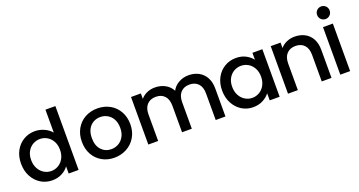

<svg xmlns="http://www.w3.org/2000/svg" viewBox="-44 -1426 3910 2091"><g transform="rotate(-20 1911.5 -380.5)"><path d="M298 -560Q352 -560 404.5 -536.5Q457 -513 488 -474V-740H603V0H488V-83Q460 -43 410.5 -17Q361 9 297 9Q225 9 165.5 -27.5Q106 -64 71.5 -129.5Q37 -195 37 -278Q37 -361 71.5 -425Q106 -489 165.5 -524.5Q225 -560 298 -560ZM321 -461Q277 -461 239 -439.5Q201 -418 177.5 -376.5Q154 -335 154 -278Q154 -221 177.5 -178Q201 -135 239.5 -112.5Q278 -90 321 -90Q365 -90 403 -112Q441 -134 464.5 -176.5Q488 -219 488 -276Q488 -333 464.5 -375Q441 -417 403 -439Q365 -461 321 -461Z M741 -276Q741 -360 778 -425Q815 -490 879 -525Q943 -560 1022 -560Q1101 -560 1165 -525Q1229 -490 1266 -425Q1303 -360 1303 -276Q1303 -192 1265 -127Q1227 -62 1161.5 -26.5Q1096 9 1017 9Q939 9 876 -26.5Q813 -62 777 -126.5Q741 -191 741 -276ZM1186 -276Q1186 -336 1163 -377.5Q1140 -419 1102 -440Q1064 -461 1020 -461Q976 -461 938.5 -440Q901 -419 879 -377.5Q857 -336 857 -276Q857 -187 902.5 -138.5Q948 -90 1017 -90Q1061 -90 1099.5 -111Q1138 -132 1162 -174Q1186 -216 1186 -276Z M2305 -325V0H2192V-308Q2192 -382 2155 -421.5Q2118 -461 2054 -461Q1990 -461 1952.5 -421.5Q1915 -382 1915 -308V0H1802V-308Q1802 -382 1765 -421.5Q1728 -461 1664 -461Q1600 -461 1562.5 -421.5Q1525 -382 1525 -308V0H1411V-551H1525V-488Q1553 -522 1596 -541Q1639 -560 1688 -560Q1754 -560 1806 -532Q1858 -504 1886 -451Q1911 -501 1964 -530.5Q2017 -560 2078 -560Q2143 -560 2194.5 -533Q2246 -506 2275.5 -453Q2305 -400 2305 -325Z M2627 -560Q2692 -560 2740.5 -534.5Q2789 -509 2818 -471V-551H2933V0H2818V-82Q2789 -43 2739 -17Q2689 9 2625 9Q2554 9 2495 -27.5Q2436 -64 2401.5 -129.5Q2367 -195 2367 -278Q2367 -361 2401.5 -425Q2436 -489 2495.5 -524.5Q2555 -560 2627 -560ZM2651 -461Q2607 -461 2569 -439.5Q2531 -418 2507.5 -376.5Q2484 -335 2484 -278Q2484 -221 2507.5 -178Q2531 -135 2569.5 -112.5Q2608 -90 2651 -90Q2695 -90 2733 -112Q2771 -134 2794.5 -176.5Q2818 -219 2818 -276Q2818 -333 2794.5 -375Q2771 -417 2733 -439Q2695 -461 2651 -461Z M3534 -325V0H3421V-308Q3421 -382 3384 -421.5Q3347 -461 3283 -461Q3219 -461 3181.5 -421.5Q3144 -382 3144 -308V0H3030V-551H3144V-488Q3172 -522 3215.5 -541Q3259 -560 3308 -560Q3373 -560 3424.5 -533Q3476 -506 3505 -453Q3534 -400 3534 -325Z M3621 -697Q3621 -728 3642 -749Q3663 -770 3694 -770Q3724 -770 3745 -749Q3766 -728 3766 -697Q3766 -666 3745 -645Q3724 -624 3694 -624Q3663 -624 3642 -645Q3621 -666 3621 -697ZM3750 -551V0H3636V-551Z"/></g></svg>

Font: Poppins Medium A&M
Style: Regular
Weight: 500
Designer: Ninad Kale (Devanagari), Jonny Pinhorn (Latin)
Foundry: Indian Type Foundry
Version: 4.004